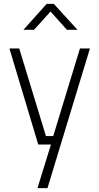

<svg xmlns="http://www.w3.org/2000/svg" viewBox="-20 -752 515 999"><path d="M29 -500H80L219 -44H257L396 -500H448L227 227H175L245 0H179ZM102 -597 223 -732H260L383 -597H328L243 -692L157 -597Z"/></svg>

Font: TitilliumText
Style: Light
Weight: 300
Designer: Accademia di Belle Arti di Urbino and others
Foundry: Accademia di Belle Arti di Urbino and others.
Version: Version 60.001